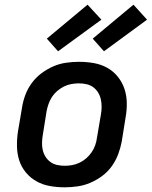

<svg xmlns="http://www.w3.org/2000/svg" viewBox="-20 -792 648 820"><path d="M256 8Q224 8 193 2.5Q162 -3 136 -17.5Q110 -32 90.5 -55.5Q71 -79 62 -107.5Q53 -136 52.5 -168Q52 -200 57 -232L74 -332Q78 -359 88 -386Q98 -413 115.5 -437Q133 -461 157 -479Q181 -497 207.5 -508.5Q234 -520 262 -524Q290 -528 317 -528Q350 -528 381 -522.5Q412 -517 438 -502.5Q464 -488 483 -464.5Q502 -441 511.5 -412.5Q521 -384 521.5 -352Q522 -320 516 -288L500 -188Q495 -161 485 -134Q475 -107 458 -83Q441 -59 417 -41Q393 -23 366 -11.5Q339 0 311 4Q283 8 256 8ZM257 -84Q273 -84 289 -87Q305 -90 320.5 -97.5Q336 -105 349 -116.5Q362 -128 371.5 -142Q381 -156 386.5 -171.5Q392 -187 394 -203L411 -303Q414 -320 414 -336.5Q414 -353 410.5 -368.5Q407 -384 398.5 -397.5Q390 -411 377.5 -420Q365 -429 349 -432.5Q333 -436 316 -436Q301 -436 284.5 -433Q268 -430 253 -422.5Q238 -415 224.5 -403.5Q211 -392 202 -378Q193 -364 187.5 -348.5Q182 -333 179 -317L163 -217Q160 -200 159.5 -183.5Q159 -167 162.5 -151.5Q166 -136 174.5 -122.5Q183 -109 195.5 -100Q208 -91 224 -87.5Q240 -84 257 -84ZM424 -573 376 -627 550 -772 608 -708ZM228 -573 180 -627 354 -772 413 -708Z"/></svg>

Font: Iosevka SS04 SmBd Ex Obl
Style: Regular
Weight: 600
Width: 7
Italic angle: -9°
Monospace: yes
Designer: Belleve Invis
Foundry: Belleve Invis
Version: Version 19.0.0; ttfautohint (v1.8.4)